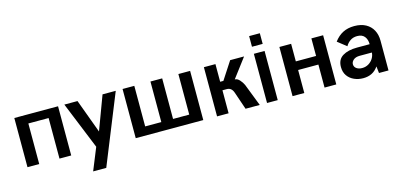

<svg xmlns="http://www.w3.org/2000/svg" viewBox="-77 -1224 4091 1959"><g transform="rotate(-15 1969.0 -245.0)"><path d="M537.5 0H413.5V-428.5H199.5V0H75.5V-519.5H537.5Z M850 215H711.5L807 -20L604 -519.5H743L874.5 -163L1007.5 -519.5H1147Z M1932.5 0H1219V-519.5H1343V-91H1513.5V-519.5H1637.5V-91H1808.5V-519.5H1932.5Z M2529 0H2379L2316 -184.5Q2297 -242.5 2247.5 -243H2200V0H2078V-519.5H2200V-333H2234L2355.5 -519.5H2502.5L2350 -317.5Q2376.5 -317.5 2400 -291.8Q2423.5 -266 2437.5 -236Z M2719 0H2606V-519.5H2719ZM2719 -594H2606V-706.5H2719Z M3337.5 0H3213.5V-243H2999.5V0H2875.5V-519.5H2999.5V-334H3213.5V-519.5H3337.5Z M3621 10Q3570 10 3526 -9.5Q3482 -29 3455.5 -66.8Q3429 -104.5 3429 -159Q3429 -238 3486.5 -273.2Q3544 -308.5 3639 -308.5H3772.5Q3772.5 -358.5 3747.2 -390Q3722 -421.5 3670 -421.5Q3627 -421.5 3596.5 -400.5Q3566 -379.5 3548 -347L3454.5 -420.5Q3494.5 -474.5 3546.5 -501.2Q3598.5 -528 3667.5 -528Q3739 -528 3788.5 -500.8Q3838 -473.5 3863.5 -425.5Q3889 -377.5 3889 -315V0H3788.5L3780.5 -71.5Q3751 -29 3711.5 -9.5Q3672 10 3621 10ZM3637 -93Q3674.5 -93 3704.8 -111.2Q3735 -129.5 3752.8 -158.5Q3770.5 -187.5 3772.5 -220.5H3644.5Q3601 -220.5 3577.5 -200.2Q3554 -180 3554 -154.5Q3554 -126.5 3577.2 -109.8Q3600.5 -93 3637 -93Z"/></g></svg>

Font: Acari Sans
Style: Bold
Weight: 700
Designer: Alfredo Marco Pradil and Stefan Peev (font) & Cristiano Sobral (main changes)
Foundry: Alfredo Marco Pradil and Stefan Peev (font) & Cristiano Sobral (main changes)
Version: Version 1.063; ttfautohint (v1.8.3)